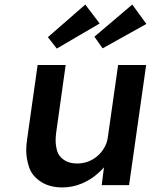

<svg xmlns="http://www.w3.org/2000/svg" viewBox="-20 -812 662 842"><path d="M254 10Q197 10 158.5 -15.5Q120 -41 107.5 -79Q95 -117 95 -153Q95 -176 99 -202L145 -527H268L226 -228Q224 -211 224 -195Q224 -174 230.5 -150.5Q237 -127 260 -111Q283 -95 318 -95Q344 -95 366.5 -103.5Q389 -112 407 -127.5Q425 -143 437.5 -164.5Q450 -186 453 -211L498 -527H621L546 0H426L436 -78Q426 -66 413 -55Q381 -25 339.5 -7.5Q298 10 254 10ZM430 -600 394 -651 560 -792 622 -707ZM229 -599 190 -649 354 -792 417 -709Z"/></svg>

Font: Lexend Med
Style: Italic
Weight: 500
Italic angle: -8.13011°
Designer: Bonnie Shaver-Troup, Thomas Jockin
Foundry: Lexend
Version: Version 1.007